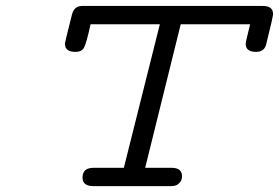

<svg xmlns="http://www.w3.org/2000/svg" viewBox="-20 -631 946 651"><path d="M200.2 -482.9Q200.2 -487.8 224.1 -582Q231.9 -610.8 257.8 -610.8H871.1Q906.2 -610.8 905.8 -583Q905.8 -574.2 882.8 -481.9Q877 -455.1 848.1 -455.1Q813 -455.1 813 -482.9Q813 -488.8 828.1 -548.8H592.8L472.2 -62H562Q597.2 -62 597.2 -33.2Q597.2 -27.3 595 -20.8Q592.8 -14.2 584.5 -7.1Q576.2 0 561 0H295.9Q259.8 0 259.8 -28.8Q259.8 -62 296.9 -62H399.9L522 -548.8H287.1Q272.9 -483.9 264.9 -469.5Q256.8 -455.1 236.8 -455.1H235.8Q200.2 -455.1 200.2 -482.9Z"/></svg>

Font: CMU Typewriter Text Variable Width
Style: Italic
Weight: 500
Italic angle: -14.04°
Version: Version 0.7.0